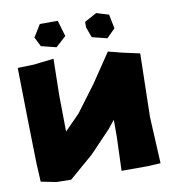

<svg xmlns="http://www.w3.org/2000/svg" viewBox="-76 -718 702 784"><g transform="rotate(-10 275.5 -326.0)"><path d="M324.2 -601.6 339.8 -558.6 402.3 -543 437.5 -578.1 425.8 -636.7 375 -652.3 324.2 -625ZM109.4 -597.7 128.9 -558.6 191.4 -543 234.4 -582 214.8 -648.4H140.6ZM20.5 -487.3 24.4 -266.6 28.3 -90.8 32.2 -13.7 95.7 -1 156.2 0 255.9 -85.9 342.8 -176.8 370.1 -210.9V-141.6L365.2 0H470.7L527.3 -2.9L517.6 -196.3L523.4 -459L452.1 -474.6L394.5 -489.3L313.5 -369.1L232.4 -260.7L169.9 -197.3L168 -347.7L170.9 -499L87.9 -489.3Z"/></g></svg>

Font: MaokenAssortedSans-Lite
Style: Lite
Weight: 400
Version: Version 1.400